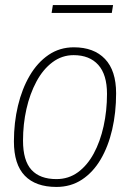

<svg xmlns="http://www.w3.org/2000/svg" viewBox="-20 -729 530 759"><path d="M203 10Q121 10 78 -34.5Q35 -79 35 -170Q35 -244 51 -311Q67 -378 97.5 -430Q128 -482 172 -512Q216 -542 272 -542Q351 -542 395 -496Q439 -450 439 -360Q439 -284 423.5 -217Q408 -150 378 -99Q348 -48 304 -19Q260 10 203 10ZM203 -21Q251 -21 288 -48Q325 -75 350.5 -122Q376 -169 389.5 -230Q403 -291 403 -358Q403 -434 368.5 -472.5Q334 -511 271 -511Q225 -511 187.5 -483Q150 -455 124 -406.5Q98 -358 84.5 -298Q71 -238 71 -173Q71 -94 104.5 -57.5Q138 -21 203 -21ZM184 -678 189 -709H427L422 -678Z"/></svg>

Font: Georama ExtraLight
Style: Italic
Weight: 200
Italic angle: -9°
Designer: Jean-Baptiste Levee
Foundry: Production Type
Version: Version 1.000